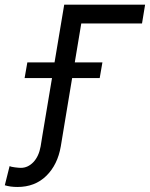

<svg xmlns="http://www.w3.org/2000/svg" viewBox="-145 -565 624 799"><path d="M458.8 -545.5 446 -467.3H193.2L166.2 -305.4H281.2L269.9 -240.1H155.2L125.4 -61.1L108 44Q94.8 120.7 47.6 166.9Q0.4 213.1 -72.4 213.1Q-101.9 213.1 -125 206L-105.1 126.4Q-99.4 129.3 -83.1 131.4Q-66.8 133.5 -58.2 133.5Q-28.8 133.5 -6 109.6Q16.7 85.6 24.1 44L31.2 0L71.4 -240.1H-42.6L-31.2 -305.4H82L122.2 -545.5Z"/></svg>

Font: Karasuma Gothic
Style: Italic
Weight: 400
Italic angle: -9.39999°
Designer: Rasmus Andersson / Ryoko Nishizuka
Foundry: Genbu
Version: Version 1.00